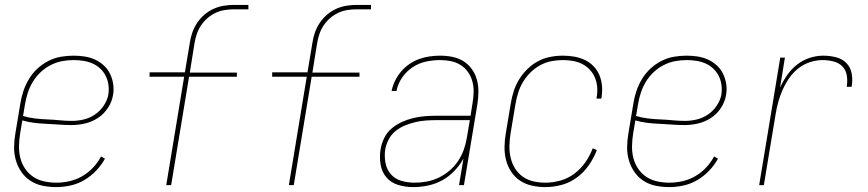

<svg xmlns="http://www.w3.org/2000/svg" viewBox="-20 -755 3540 783"><path d="M210 8Q181 8 154 2.5Q127 -3 104.5 -17.5Q82 -32 67 -54Q52 -76 44.5 -102Q37 -128 37.5 -156.5Q38 -185 43 -213L63 -333Q67 -359 75.5 -384Q84 -409 98 -432.5Q112 -456 132.5 -475Q153 -494 177.5 -506.5Q202 -519 228 -523.5Q254 -528 280 -528Q303 -528 325.5 -524.5Q348 -521 367.5 -512Q387 -503 403 -488.5Q419 -474 428.5 -454.5Q438 -435 441.5 -413Q445 -391 441 -368Q437 -341 420.5 -315.5Q404 -290 379.5 -274Q355 -258 327 -251.5Q299 -245 271 -245Q246 -245 220.5 -247Q195 -249 170 -250Q145 -251 120 -254Q95 -257 71 -264L62 -210Q58 -185 57.5 -159.5Q57 -134 63 -110.5Q69 -87 82.5 -67Q96 -47 115.5 -34Q135 -21 159.5 -15.5Q184 -10 210 -10Q236 -10 263 -16Q290 -22 314.5 -36Q339 -50 359 -71Q379 -92 392 -117L408 -108Q394 -82 372 -59Q350 -36 323.5 -20.5Q297 -5 267.5 1.5Q238 8 210 8ZM274 -262Q298 -262 322.5 -268Q347 -274 368 -288.5Q389 -303 403.5 -325Q418 -347 422 -370Q425 -391 422 -410.5Q419 -430 410.5 -446.5Q402 -463 388 -476Q374 -489 356.5 -496.5Q339 -504 319.5 -507Q300 -510 280 -510Q256 -510 232.5 -505.5Q209 -501 186.5 -489.5Q164 -478 145.5 -460.5Q127 -443 114 -421.5Q101 -400 93.5 -377Q86 -354 82 -330L74 -282Q97 -275 122 -272Q147 -269 172.5 -268Q198 -267 223 -264.5Q248 -262 274 -262Z M658 0 731 -442H590V-460H734L754 -580Q757 -601 764 -621.5Q771 -642 783.5 -661Q796 -680 813.5 -695Q831 -710 851 -719Q871 -728 892 -731.5Q913 -735 934 -735H993V-717H934Q916 -717 896.5 -714Q877 -711 859 -702.5Q841 -694 825.5 -680.5Q810 -667 799 -650Q788 -633 782 -614.5Q776 -596 773 -577L754 -459H946V-442H751L678 0Z M1158 0 1231 -442H1090V-460H1234L1254 -580Q1257 -601 1264 -621.5Q1271 -642 1283.5 -661Q1296 -680 1313.5 -695Q1331 -710 1351 -719Q1371 -728 1392 -731.5Q1413 -735 1434 -735H1493V-717H1434Q1416 -717 1396.5 -714Q1377 -711 1359 -702.5Q1341 -694 1325.5 -680.5Q1310 -667 1299 -650Q1288 -633 1282 -614.5Q1276 -596 1273 -577L1254 -459H1446V-442H1251L1178 0Z M1665 8Q1633 8 1603.5 -1Q1574 -10 1555.5 -32Q1537 -54 1532 -84.5Q1527 -115 1532 -146Q1536 -170 1547 -192.5Q1558 -215 1577 -231Q1596 -247 1619 -257.5Q1642 -268 1665 -273.5Q1688 -279 1711.5 -281Q1735 -283 1758 -283H1899L1907 -334Q1911 -357 1911.5 -379.5Q1912 -402 1906.5 -422.5Q1901 -443 1889 -460.5Q1877 -478 1859 -489.5Q1841 -501 1819.5 -505.5Q1798 -510 1775 -510Q1747 -510 1718 -504Q1689 -498 1663 -481Q1637 -464 1619.5 -438Q1602 -412 1597 -384H1577Q1581 -405 1591 -425.5Q1601 -446 1616 -463.5Q1631 -481 1650 -494Q1669 -507 1690 -514.5Q1711 -522 1732.5 -525Q1754 -528 1775 -528Q1801 -528 1825.5 -523Q1850 -518 1870 -505.5Q1890 -493 1904 -473.5Q1918 -454 1924.5 -431Q1931 -408 1931 -382.5Q1931 -357 1927 -331L1872 0H1852L1870 -108Q1855 -81 1832.5 -57.5Q1810 -34 1782 -19Q1754 -4 1724 2Q1694 8 1665 8ZM1671 -10Q1695 -10 1720 -14.5Q1745 -19 1769 -30.5Q1793 -42 1813.5 -59.5Q1834 -77 1848.5 -99Q1863 -121 1871.5 -145Q1880 -169 1884 -194L1896 -265H1758Q1738 -265 1716.5 -263.5Q1695 -262 1674 -257Q1653 -252 1632 -243.5Q1611 -235 1593.5 -221Q1576 -207 1565.5 -187Q1555 -167 1551 -146Q1547 -118 1552 -91Q1557 -64 1574 -44.5Q1591 -25 1617 -17.5Q1643 -10 1671 -10Z M2204 8Q2176 8 2149 2Q2122 -4 2100.5 -18.5Q2079 -33 2064.5 -55Q2050 -77 2043.5 -103Q2037 -129 2037.5 -157Q2038 -185 2043 -213L2063 -333Q2067 -358 2075 -383Q2083 -408 2097 -431Q2111 -454 2131 -473.5Q2151 -493 2174.5 -505.5Q2198 -518 2224 -523Q2250 -528 2275 -528Q2299 -528 2322 -524Q2345 -520 2365 -510.5Q2385 -501 2400.5 -485Q2416 -469 2424.5 -448.5Q2433 -428 2435 -404.5Q2437 -381 2433 -357Q2433 -356 2432.5 -355Q2432 -354 2432 -353H2413Q2413 -354 2413 -355Q2413 -356 2413 -357Q2417 -378 2415.5 -398.5Q2414 -419 2406.5 -437.5Q2399 -456 2385.5 -470.5Q2372 -485 2354.5 -494Q2337 -503 2316.5 -506.5Q2296 -510 2275 -510Q2252 -510 2228.5 -505.5Q2205 -501 2183 -489Q2161 -477 2143 -459Q2125 -441 2112.5 -420Q2100 -399 2093 -376Q2086 -353 2082 -330L2062 -210Q2058 -185 2057.5 -160Q2057 -135 2062.5 -111.5Q2068 -88 2080.5 -68Q2093 -48 2112 -34.5Q2131 -21 2155 -15.5Q2179 -10 2204 -10Q2234 -10 2265 -18.5Q2296 -27 2322 -46.5Q2348 -66 2367 -93Q2386 -120 2397 -150L2414 -143Q2402 -111 2381.5 -81.5Q2361 -52 2332.5 -31Q2304 -10 2270.5 -1Q2237 8 2204 8Z M2710 8Q2681 8 2654 2.5Q2627 -3 2604.5 -17.5Q2582 -32 2567 -54Q2552 -76 2544.5 -102Q2537 -128 2537.5 -156.5Q2538 -185 2543 -213L2563 -333Q2567 -359 2575.5 -384Q2584 -409 2598 -432.5Q2612 -456 2632.5 -475Q2653 -494 2677.5 -506.5Q2702 -519 2728 -523.5Q2754 -528 2780 -528Q2803 -528 2825.5 -524.5Q2848 -521 2867.5 -512Q2887 -503 2903 -488.5Q2919 -474 2928.5 -454.5Q2938 -435 2941.5 -413Q2945 -391 2941 -368Q2937 -341 2920.5 -315.5Q2904 -290 2879.5 -274Q2855 -258 2827 -251.5Q2799 -245 2771 -245Q2746 -245 2720.5 -247Q2695 -249 2670 -250Q2645 -251 2620 -254Q2595 -257 2571 -264L2562 -210Q2558 -185 2557.5 -159.5Q2557 -134 2563 -110.5Q2569 -87 2582.5 -67Q2596 -47 2615.5 -34Q2635 -21 2659.5 -15.5Q2684 -10 2710 -10Q2736 -10 2763 -16Q2790 -22 2814.5 -36Q2839 -50 2859 -71Q2879 -92 2892 -117L2908 -108Q2894 -82 2872 -59Q2850 -36 2823.5 -20.5Q2797 -5 2767.5 1.5Q2738 8 2710 8ZM2774 -262Q2798 -262 2822.5 -268Q2847 -274 2868 -288.5Q2889 -303 2903.5 -325Q2918 -347 2922 -370Q2925 -391 2922 -410.5Q2919 -430 2910.5 -446.5Q2902 -463 2888 -476Q2874 -489 2856.5 -496.5Q2839 -504 2819.5 -507Q2800 -510 2780 -510Q2756 -510 2732.5 -505.5Q2709 -501 2686.5 -489.5Q2664 -478 2645.5 -460.5Q2627 -443 2614 -421.5Q2601 -400 2593.5 -377Q2586 -354 2582 -330L2574 -282Q2597 -275 2622 -272Q2647 -269 2672.5 -268Q2698 -267 2723 -264.5Q2748 -262 2774 -262Z M3076 0 3162 -520H3181L3161 -397Q3173 -424 3190 -448.5Q3207 -473 3230.5 -491.5Q3254 -510 3282 -519Q3310 -528 3337 -528Q3364 -528 3389.5 -521.5Q3415 -515 3432 -497.5Q3449 -480 3453.5 -454Q3458 -428 3453 -401H3433Q3437 -424 3433.5 -446.5Q3430 -469 3415.5 -484Q3401 -499 3379 -504.5Q3357 -510 3334 -510Q3309 -510 3283 -501.5Q3257 -493 3235.5 -476Q3214 -459 3198.5 -436.5Q3183 -414 3172 -389.5Q3161 -365 3154 -339.5Q3147 -314 3143 -289L3095 0Z"/></svg>

Font: Iosevka SS04 Thin
Style: Italic
Weight: 100
Italic angle: -9°
Monospace: yes
Designer: Belleve Invis
Foundry: Belleve Invis
Version: Version 19.0.0; ttfautohint (v1.8.4)